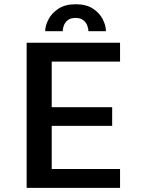

<svg xmlns="http://www.w3.org/2000/svg" viewBox="-20 -906 690 926"><path d="M108.5 0V-700H559V-609H229.5V-389H521V-299H229.5V-91H559V0ZM345 -885.5Q396.5 -885.5 428.5 -864.2Q460.5 -843 475.8 -812.5Q491 -782 491 -755.5H406.5Q406.5 -768 400.8 -783Q395 -798 381.5 -808.8Q368 -819.5 344 -819.5Q320.5 -819.5 307 -808.8Q293.5 -798 288 -783Q282.5 -768 282.5 -755.5H198Q198 -782 213.8 -812.5Q229.5 -843 262 -864.2Q294.5 -885.5 345 -885.5Z"/></svg>

Font: Trispace Medium
Style: Regular
Weight: 500
Designer: Tyler Finck
Foundry: Etcetera Type Company
Version: Version 1.210; ttfautohint (v1.8.3)